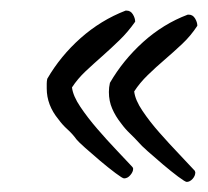

<svg xmlns="http://www.w3.org/2000/svg" viewBox="-20 -498 401 371"><path d="M361.3 -448.2Q348.6 -428.7 332 -413.1Q315.4 -397.5 298.3 -382.8Q281.2 -368.2 265.6 -353Q250 -337.9 239.3 -321.3Q241.2 -304.7 255.4 -283.7Q269.5 -262.7 288.1 -241.7Q306.6 -220.7 325.7 -200.7Q344.7 -180.7 356.4 -168L357.4 -165Q357.4 -158.2 352.1 -152.3Q346.7 -146.5 340.8 -146.5Q337.9 -146.5 324.2 -156.7Q310.5 -167 294.9 -180.2Q279.3 -193.4 265.6 -205.6Q252 -217.8 249 -221.7Q240.2 -231.4 231 -240.2Q221.7 -249 213.9 -259.8Q203.1 -273.4 196.8 -288.1Q190.4 -302.7 190.4 -320.3Q190.4 -325.2 190.9 -329.1Q191.4 -333 192.4 -337.9Q217.8 -381.8 256.8 -417Q295.9 -452.1 342.8 -469.7H344.7Q352.5 -469.7 356.9 -462.4Q361.3 -455.1 361.3 -448.2ZM241.2 -456.1Q227.5 -436.5 210.9 -420.4Q194.3 -404.3 177.7 -389.6Q161.1 -375 145.5 -360.4Q129.9 -345.7 119.1 -329.1Q121.1 -312.5 135.3 -291.5Q149.4 -270.5 168 -249Q186.5 -227.5 205.1 -208Q223.6 -188.5 235.4 -175.8Q237.3 -173.8 237.3 -171.9Q237.3 -166 231.9 -159.7Q226.6 -153.3 219.7 -153.3Q216.8 -153.3 203.1 -163.6Q189.5 -173.8 173.8 -187Q158.2 -200.2 144.5 -212.4Q130.9 -224.6 127.9 -228.5Q120.1 -239.3 110.4 -248Q100.6 -256.8 92.8 -267.6Q70.3 -294.9 70.3 -327.1Q70.3 -332 70.3 -336.4Q70.3 -340.8 71.3 -345.7Q96.7 -389.6 135.7 -424.3Q174.8 -459 222.7 -477.5H224.6Q232.4 -477.5 236.8 -470.2Q241.2 -462.9 241.2 -456.1Z"/></svg>

Font: Calligraffiti
Style: Regular
Weight: 400
Designer: Dathan Boardman
Foundry: Open Window
Version: Version 1.000